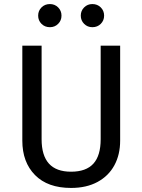

<svg xmlns="http://www.w3.org/2000/svg" viewBox="-20 -914 702 946"><path d="M572 -221Q572 -152 543.5 -99.5Q515 -47 460.5 -17.5Q406 12 330 12Q215 12 152.5 -51.5Q90 -115 90 -221V-689H185V-228Q185 -148 221 -108Q257 -68 330 -68Q404 -68 440 -107.5Q476 -147 476 -228V-689H572ZM283 -837Q283 -813 266.5 -796.5Q250 -780 226 -780Q201 -780 184.5 -796.5Q168 -813 168 -837Q168 -861 184.5 -877.5Q201 -894 226 -894Q250 -894 266.5 -877.5Q283 -861 283 -837ZM493 -837Q493 -813 476.5 -796.5Q460 -780 435 -780Q411 -780 394.5 -796.5Q378 -813 378 -837Q378 -861 394.5 -877.5Q411 -894 435 -894Q460 -894 476.5 -877.5Q493 -861 493 -837Z"/></svg>

Font: Fira Sans
Style: Regular
Weight: 400
Designer: bBox Type GmbH & Carrois Corporate GbR & Edenspiekermann AG
Foundry: bBox Type GmbH & Carrois Corporate GbR & Edenspiekermann AG
Version: Version 4.301